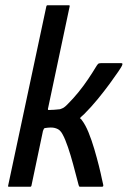

<svg xmlns="http://www.w3.org/2000/svg" viewBox="-20 -713 488 733"><path d="M11 -4 157 -689Q158 -693 161 -693H242Q247 -693 246 -689L164 -302Q163 -300 163 -296.5Q163 -293 165 -293Q176 -293 187.5 -294Q199 -295 209 -296Q218 -299 223 -302Q228 -305 237 -314Q260 -337 279.5 -361Q299 -385 316.5 -411Q334 -437 349 -462Q354 -470 358 -471Q362 -472 370 -472H441Q448 -472 447.5 -468.5Q447 -465 445 -461Q444 -458 431.5 -439.5Q419 -421 398.5 -393Q378 -365 353 -334.5Q328 -304 301 -277Q296 -273 292.5 -269.5Q289 -266 285 -262Q286 -261 288.5 -259Q291 -257 292 -255Q306 -237 318 -207.5Q330 -178 340 -144Q350 -110 357.5 -80Q365 -50 369 -30Q373 -10 374 -8Q376 0 369 0Q366 0 354.5 0Q343 0 329 0Q315 0 303 0Q291 0 288 0Q284 0 283 -0.5Q282 -1 280 -7Q280 -7 274 -30Q268 -53 259 -86.5Q250 -120 239.5 -151Q229 -182 219 -200Q215 -208 208.5 -214.5Q202 -221 189 -224.5Q176 -228 151 -224Q147 -223 144 -213L100 -4Q99 0 95 0H14Q10 0 11 -4Z"/></svg>

Font: Glory Thin Medium
Style: Italic
Weight: 500
Italic angle: -12°
Version: Version 1.011